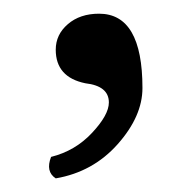

<svg xmlns="http://www.w3.org/2000/svg" viewBox="-20 -122 284 279"><path d="M124 -102.1Q187 -102.1 187 5.9Q187 46.9 151.1 87.4Q115.2 127.9 61 137.2Q45.9 127.4 54.2 106Q89.4 97.2 113.8 71Q138.2 44.9 138.2 26.9Q138.2 2.9 104 -1Q61 -9.8 61 -49.8Q61 -71.8 78.6 -86.9Q96.2 -102.1 124 -102.1Z"/></svg>

Font: Linux Libertine
Style: Semibold
Weight: 600
Designer: Philipp H. Poll
Foundry: Philipp H. Poll
Version: Version 5.1.2 ; ttfautohint (v0.9)